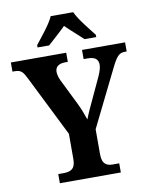

<svg xmlns="http://www.w3.org/2000/svg" viewBox="-99 -1004 848 1076"><g transform="rotate(-10 325.0 -465.5)"><path d="M162 -784V-771H228C254 -795 300 -835 329 -864C357 -836 406 -794 430 -771H496V-784C467 -822 413 -886 393 -931H265C246 -886 191 -822 162 -784ZM153 0H500V-52H465C431 -52 403 -62 403 -121V-263L562 -585C592 -646 607 -662 639 -662H650V-714H405V-662H426C467 -662 488 -649 488 -615C488 -604 484 -583 471 -554L418 -440C398 -398 379 -357 367 -325C356 -356 346 -386 327 -424L258 -564C249 -581 243 -602 243 -618C243 -645 262 -662 300 -662H315V-714H0V-662H12C49 -662 59 -649 79 -609L251 -264V-119C251 -62 222 -52 181 -52H153Z"/></g></svg>

Font: Noto Serif Myanmar SemiCondensed
Style: Bold
Weight: 700
Width: 4
Designer: Ben Mitchell and the Monotype Design Team
Foundry: Monotype Imaging Inc.
Version: Version 2.106